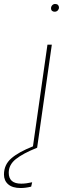

<svg xmlns="http://www.w3.org/2000/svg" viewBox="-84 -744 362 967"><path d="M213 -706Q213 -698 207 -691.5Q201 -685 191 -685Q183 -685 178 -689.5Q173 -694 173 -702Q173 -711 179 -717.5Q185 -724 194 -724Q203 -724 208 -719Q213 -714 213 -706ZM155 -519H177L103 0Q31 29 -4.5 57.5Q-40 86 -40 126Q-40 181 23 181Q47 181 78 174L73 196Q45 203 20 203Q-21 203 -42.5 184.5Q-64 166 -64 135Q-64 86 -27.5 54Q9 22 82 -7Z"/></svg>

Font: Fira Sans Thin
Style: Italic
Weight: 250
Italic angle: -8°
Designer: Carrois Corporate & Edenspiekermann AG
Foundry: Carrois Corporate GbR & Edenspiekermann AG
Version: Version 4.203